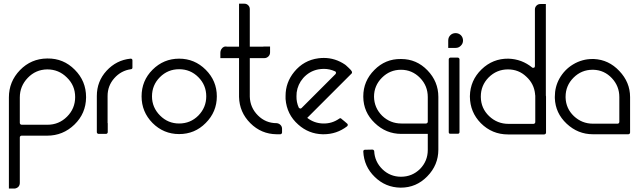

<svg xmlns="http://www.w3.org/2000/svg" viewBox="-20 -744 3545 1064"><path d="M241.2 -359.4Q177.7 -358.4 133.8 -312.5Q89.8 -266.6 89.8 -204.1Q89.8 -177.7 89.8 -127Q89.8 -105.5 89.8 -63.5Q89.8 -58.6 92.8 -55.7Q95.7 -52.7 100.6 -52.7Q147.5 -52.7 243.2 -52.7Q306.6 -52.7 351.6 -97.7Q396.5 -142.6 396.5 -206.1Q396.5 -270.5 350.6 -314.5Q305.7 -359.4 242.2 -359.4Q241.2 -359.4 241.2 -359.4ZM457 -204.1Q456.1 -115.2 392.6 -53.7Q329.1 7.8 241.2 7.8Q193.4 7.8 99.6 7.8Q95.7 7.8 92.8 10.7Q89.8 12.7 89.8 17.6Q89.8 46.9 89.8 105.5Q89.8 153.3 89.8 247.1Q89.8 253.9 89.8 266.6Q89.8 267.6 89.8 268.6Q89.8 268.6 89.8 269.5Q89.8 282.2 82 291Q74.2 298.8 62.5 300.8Q51.8 300.8 29.3 300.8Q29.3 290 29.3 269.5Q29.3 137.7 29.3 -127Q29.3 -152.3 29.3 -204.1Q29.3 -292 90.8 -355.5Q152.3 -418.9 241.2 -419.9Q242.2 -419.9 243.2 -419.9Q332 -420.9 394.5 -357.4Q457 -294.9 457 -206.1Q457 -205.1 457 -204.1Z M577.1 -61.5Q577.1 -44.9 577.1 -11.7Q577.1 -7.8 574.2 -4.9Q571.3 -2 567.4 -2Q553.7 -2 526.4 -2Q522.5 -2 519.5 -4.9Q516.6 -7.8 516.6 -11.7Q516.6 -78.1 516.6 -211.9Q516.6 -293 570.3 -351.6Q625 -411.1 703.1 -418.9Q704.1 -418.9 705.1 -418.9Q708 -418.9 710.9 -417Q713.9 -414.1 713.9 -410.2Q713.9 -396.5 713.9 -369.1Q713.9 -366.2 711.9 -363.3Q709 -360.4 705.1 -360.4Q650.4 -352.5 613.3 -310.5Q576.2 -268.6 576.2 -211.9Q576.2 -200.2 576.2 -180.7Q576.2 -162.1 576.2 -141.6Q576.2 -111.3 576.2 -85.9Q576.2 -61.5 576.2 -61.5Q576.2 -61.5 577.1 -61.5Z M972.7 -1Q886.7 -1 825.2 -62.5Q764.6 -124 764.6 -210Q764.6 -296.9 825.2 -357.4Q886.7 -418.9 972.7 -418.9Q1058.6 -418.9 1120.1 -357.4Q1181.6 -295.9 1181.6 -210Q1181.6 -124 1120.1 -62.5Q1059.6 -1 972.7 -1ZM972.7 -360.4Q910.2 -360.4 866.2 -316.4Q822.3 -272.5 822.3 -210Q822.3 -148.4 867.2 -103.5Q911.1 -59.6 972.7 -59.6Q1035.2 -59.6 1079.1 -103.5Q1123 -148.4 1123 -210Q1123 -272.5 1079.1 -316.4Q1035.2 -360.4 972.7 -360.4Z M1543 -30.3Q1543 -23.4 1543 -9.8Q1543 -5.9 1540 -2.9Q1537.1 0 1533.2 0Q1526.4 0 1512.7 0Q1427.7 -1 1367.2 -61.5Q1306.6 -122.1 1304.7 -207Q1304.7 -279.3 1304.7 -421.9Q1281.2 -421.9 1232.4 -421.9Q1230.5 -421.9 1226.6 -421.9Q1218.8 -421.9 1210 -421.9Q1201.2 -421.9 1201.2 -421.9Q1201.2 -432.6 1201.2 -452.1Q1201.2 -461.9 1206.1 -470.7Q1211.9 -480.5 1220.7 -484.4Q1225.6 -486.3 1230.5 -486.3Q1235.4 -486.3 1239.3 -485.4Q1260.7 -485.4 1304.7 -485.4Q1304.7 -554.7 1304.7 -693.4Q1324.2 -693.4 1364.3 -693.4Q1364.3 -624 1364.3 -485.4Q1388.7 -485.4 1438.5 -485.4Q1439.5 -485.4 1441.4 -486.3Q1443.4 -486.3 1445.3 -486.3Q1451.2 -486.3 1463.9 -486.3Q1476.6 -486.3 1476.6 -486.3Q1476.6 -479.5 1476.6 -470.7Q1476.6 -460.9 1476.6 -454.1Q1476.6 -440.4 1467.8 -431.6Q1458 -421.9 1445.3 -421.9Q1418 -421.9 1364.3 -421.9Q1364.3 -388.7 1364.3 -323.2Q1364.3 -319.3 1364.3 -312.5Q1364.3 -312.5 1364.3 -312.5Q1364.3 -312.5 1364.3 -311.5Q1364.3 -277.3 1364.3 -208Q1366.2 -147.5 1409.2 -104.5Q1452.1 -61.5 1512.7 -61.5Q1525.4 -60.5 1534.2 -51.8Q1543 -43 1543 -30.3ZM1364.3 -693.4Q1364.3 -680.7 1355.5 -671.9Q1346.7 -663.1 1334 -663.1Q1322.3 -663.1 1314.5 -670.9Q1305.7 -678.7 1304.7 -690.4Q1304.7 -701.2 1304.7 -723.6Q1314.5 -723.6 1334 -723.6Q1346.7 -723.6 1355.5 -714.8Q1364.3 -706.1 1364.3 -693.4Z M1928.7 -349.6Q1930.7 -346.7 1930.7 -342.8Q1930.7 -342.8 1930.7 -341.8Q1930.7 -338.9 1928.7 -336.9Q1846.7 -254.9 1682.6 -90.8Q1721.7 -60.5 1771.5 -59.6Q1820.3 -58.6 1860.4 -86.9Q1863.3 -88.9 1866.2 -88.9Q1869.1 -88.9 1872.1 -85.9Q1873 -85 1873 -85Q1874 -84 1874 -84Q1882.8 -77.1 1889.6 -71.3Q1895.5 -66.4 1904.3 -58.6Q1907.2 -56.6 1907.2 -51.8Q1907.2 -46.9 1903.3 -43.9Q1845.7 0 1773.4 0Q1770.5 0 1767.6 0Q1690.4 -2 1632.8 -53.7Q1569.3 -109.4 1562.5 -195.3Q1562.5 -204.1 1562.5 -212.9Q1562.5 -287.1 1610.4 -345.7Q1663.1 -410.2 1744.1 -420.9Q1759.8 -422.9 1774.4 -422.9Q1837.9 -422.9 1892.6 -385.7Q1892.6 -385.7 1898.4 -380.9Q1905.3 -375 1912.1 -368.2Q1918.9 -362.3 1923.8 -356.4Q1928.7 -349.6 1928.7 -349.6ZM1635.7 -147.5Q1638.7 -143.6 1643.6 -142.6Q1644.5 -142.6 1645.5 -142.6Q1648.4 -142.6 1651.4 -145.5Q1713.9 -208 1838.9 -333Q1841.8 -335.9 1841.8 -339.8Q1842.8 -340.8 1841.8 -341.8Q1841.8 -346.7 1836.9 -348.6Q1806.6 -362.3 1775.4 -362.3Q1759.8 -362.3 1743.2 -359.4Q1694.3 -349.6 1660.2 -311.5Q1629.9 -276.4 1624 -231.4Q1623 -220.7 1623 -210.9Q1622.1 -177.7 1635.7 -147.5Z M2043.9 85Q2047.9 85 2050.8 87.9Q2053.7 90.8 2053.7 93.8Q2056.6 152.3 2099.6 194.3Q2142.6 235.4 2202.1 235.4Q2263.7 235.4 2307.6 192.4Q2350.6 148.4 2350.6 86.9Q2350.6 57.6 2350.6 -2Q2301.8 -2 2204.1 -2Q2119.1 -2 2056.6 -62.5Q1994.1 -122.1 1993.2 -207Q1993.2 -209 1993.2 -210Q1993.2 -294.9 2054.7 -356.4Q2115.2 -418 2201.2 -417Q2202.1 -417 2203.1 -417Q2288.1 -417 2348.6 -354.5Q2409.2 -292 2409.2 -207Q2409.2 -177.7 2409.2 -120.1Q2409.2 -77.1 2409.2 -39.1Q2409.2 -2 2409.2 -2Q2409.2 27.3 2409.2 85Q2409.2 170.9 2347.7 233.4Q2287.1 295.9 2201.2 295.9Q2200.2 295.9 2200.2 295.9Q2116.2 294.9 2056.6 236.3Q1997.1 178.7 1993.2 95.7Q1993.2 90.8 1996.1 87.9Q1999 85.9 2002.9 85.9Q2016.6 85 2043.9 85ZM2350.6 -206.1Q2350.6 -268.6 2307.6 -312.5Q2263.7 -357.4 2202.1 -357.4Q2140.6 -357.4 2096.7 -313.5Q2052.7 -269.5 2052.7 -208Q2053.7 -146.5 2097.7 -102.5Q2142.6 -59.6 2204.1 -59.6Q2250 -59.6 2340.8 -59.6Q2344.7 -59.6 2347.7 -62.5Q2350.6 -65.4 2350.6 -69.3Q2350.6 -85.9 2350.6 -120.1Q2350.6 -148.4 2350.6 -206.1Z M2504.9 -478.5Q2497.1 -478.5 2480.5 -478.5Q2463.9 -478.5 2463.9 -478.5Q2463.9 -487.3 2463.9 -499Q2463.9 -510.7 2463.9 -519.5Q2463.9 -537.1 2475.6 -548.8Q2487.3 -560.5 2504.9 -560.5Q2521.5 -560.5 2534.2 -548.8Q2545.9 -536.1 2545.9 -519.5Q2545.9 -502.9 2534.2 -491.2Q2522.5 -478.5 2504.9 -478.5ZM2475.6 -2.9Q2471.7 -2.9 2468.8 -4.9Q2466.8 -7.8 2466.8 -11.7Q2466.8 -78.1 2466.8 -211.9Q2466.8 -279.3 2466.8 -415Q2466.8 -418.9 2469.7 -421.9Q2472.7 -424.8 2476.6 -424.8Q2490.2 -424.8 2516.6 -424.8Q2520.5 -424.8 2523.4 -421.9Q2526.4 -418.9 2526.4 -415Q2526.4 -384.8 2526.4 -323.2Q2526.4 -320.3 2526.4 -313.5Q2526.4 -313.5 2526.4 -313.5Q2526.4 -313.5 2526.4 -312.5Q2526.4 -242.2 2526.4 -100.6Q2526.4 -70.3 2526.4 -11.7Q2526.4 -7.8 2523.4 -4.9Q2521.5 -2.9 2517.6 -2.9Q2503.9 -2.9 2475.6 -2.9Z M3005.9 -209Q3005.9 -142.6 3005.9 -8.8Q3005.9 -4.9 3002.9 -2Q3000 1 2995.1 1Q2928.7 1 2794.9 1Q2707 1 2644.5 -61.5Q2585 -122.1 2584 -208Q2584 -210 2584 -211.9Q2585.9 -298.8 2648.4 -359.4Q2710.9 -419.9 2796.9 -418.9Q2834 -418 2868.2 -405.3Q2901.4 -392.6 2928.7 -370.1Q2933.6 -366.2 2939.5 -369.1Q2944.3 -371.1 2944.3 -377.9Q2944.3 -482.4 2944.3 -692.4Q2964.8 -692.4 3004.9 -692.4Q3004.9 -535.2 3004.9 -220.7Q3004.9 -217.8 3004.9 -214.8Q3005.9 -211.9 3005.9 -209ZM2946.3 -67.4Q2946.3 -114.3 2946.3 -208Q2946.3 -210.9 2946.3 -213.9Q2946.3 -216.8 2945.3 -219.7Q2945.3 -220.7 2945.3 -222.7Q2939.5 -280.3 2896.5 -319.3Q2854.5 -359.4 2794.9 -359.4Q2732.4 -359.4 2687.5 -314.5Q2644.5 -270.5 2644.5 -209Q2644.5 -208 2644.5 -206.1Q2645.5 -143.6 2690.4 -100.6Q2735.4 -57.6 2797.9 -57.6Q2843.8 -57.6 2936.5 -57.6Q2940.4 -57.6 2943.4 -60.5Q2946.3 -63.5 2946.3 -67.4ZM2974.6 -662.1Q2961.9 -662.1 2953.1 -670.9Q2944.3 -679.7 2944.3 -691.4Q2944.3 -704.1 2953.1 -712.9Q2961.9 -721.7 2974.6 -721.7Q2981.4 -721.7 2990.2 -721.7Q2999 -721.7 3004.9 -721.7Q3004.9 -721.7 3004.9 -710Q3004.9 -698.2 3004.9 -691.4Q3004.9 -679.7 2996.1 -670.9Q2987.3 -662.1 2974.6 -662.1Z M3471.7 -206.1Q3471.7 -140.6 3471.7 -9.8Q3471.7 -4.9 3468.8 -2.9Q3465.8 0 3461.9 0Q3396.5 0 3265.6 0Q3182.6 0 3120.1 -58.6Q3057.6 -117.2 3054.7 -200.2Q3054.7 -204.1 3054.7 -208Q3054.7 -262.7 3080.1 -308.6Q3108.4 -358.4 3155.3 -386.7Q3180.7 -402.3 3210 -410.2Q3235.4 -417 3262.7 -417Q3267.6 -417 3271.5 -417Q3353.5 -413.1 3412.1 -350.6Q3471.7 -288.1 3471.7 -206.1ZM3412.1 -68.4Q3412.1 -114.3 3412.1 -206.1Q3412.1 -266.6 3371.1 -310.5Q3329.1 -355.5 3268.6 -357.4Q3265.6 -357.4 3263.7 -357.4Q3202.1 -357.4 3158.2 -313.5Q3114.3 -269.5 3114.3 -208Q3114.3 -205.1 3114.3 -203.1Q3116.2 -142.6 3160.2 -100.6Q3205.1 -58.6 3265.6 -58.6Q3311.5 -58.6 3403.3 -58.6Q3406.2 -58.6 3409.2 -61.5Q3412.1 -64.5 3412.1 -68.4Z"/></svg>

Font: Citrica
Style: Regular
Weight: 400
Designer: Mario Otalvaro
Version: Version 1.0